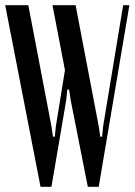

<svg xmlns="http://www.w3.org/2000/svg" viewBox="-22 -719 518 739"><path d="M358 -233 364 -193H371L375 -233L452 -699H476L358 0H316L250 -334L244 -374H237L233 -334L176 0H134L-2 -699H87L176 -233L182 -193H189L193 -233L228 -449L180 -699H269Z"/></svg>

Font: Moniqa SemBd Heading
Style: Regular
Weight: 600
Designer: Rajesh Rajput
Foundry: Rajesh Rajput
Version: Version 1.000